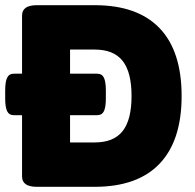

<svg xmlns="http://www.w3.org/2000/svg" viewBox="-35 -720 750 740"><path d="M107 0Q50 0 50 -40V-276H19Q0 -276 -7.5 -291.5Q-15 -307 -15 -341V-371Q-15 -405 -7.5 -420.5Q0 -436 19 -436H50V-660Q50 -700 107 -700H330Q495 -700 580 -611.5Q665 -523 665 -350Q665 -178 580 -89Q495 0 330 0ZM235 -171H330Q403 -171 437.5 -214.5Q472 -258 472 -350Q472 -442 437.5 -485.5Q403 -529 330 -529H235V-436H339Q358 -436 365.5 -420.5Q373 -405 373 -371V-341Q373 -307 365.5 -291.5Q358 -276 339 -276H235Z"/></svg>

Font: Asap Black
Style: Regular
Weight: 900
Designer: Pablo Cosgaya
Foundry: Omnibus-Type
Version: Version 3.001; ttfautohint (v1.8.4.7-5d5b)